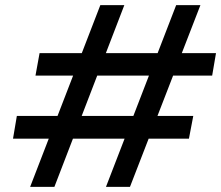

<svg xmlns="http://www.w3.org/2000/svg" viewBox="-20 -732 866 752"><path d="M395 0 670 -712H765L489 0ZM98 0 373 -712H467L193 0ZM31 -189 46 -278H737L720 -189ZM119 -436 135 -524H826L811 -436Z"/></svg>

Font: DM Sans 16pt Medium
Style: Italic
Weight: 500
Italic angle: -10°
Version: Version 4.004;gftools[0.9.30]